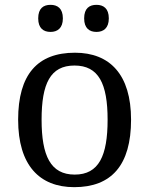

<svg xmlns="http://www.w3.org/2000/svg" viewBox="-20 -764 617 794"><path d="M379 -632C407 -632 430 -647 430 -688C430 -730 407 -744 379 -744C350 -744 328 -730 328 -688C328 -647 350 -632 379 -632ZM189 -632C217 -632 240 -647 240 -688C240 -730 217 -744 189 -744C160 -744 138 -730 138 -688C138 -647 160 -632 189 -632ZM287 10C441 10 522 -81 522 -269C522 -456 434 -546 290 -546C135 -546 55 -456 55 -269C55 -81 143 10 287 10ZM289 -42C189 -42 152 -120 152 -269C152 -418 188 -493 288 -493C388 -493 425 -418 425 -269C425 -120 389 -42 289 -42Z"/></svg>

Font: Noto Nastaliq Urdu
Style: Regular
Weight: 400
Designer: Monotype Design Team (Patrick Giasson: type design, Kamal Mansour: OpenType code, Glenda Bellarosa). Updated by Simon Co
Foundry: Monotype Imaging Inc., Simon Cozens
Version: Version 3.009